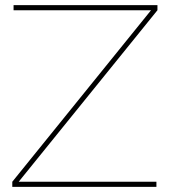

<svg xmlns="http://www.w3.org/2000/svg" viewBox="-20 -730 664 750"><path d="M28 0V-20L570 -690H33V-710H595V-690L53 -20H591V0Z"/></svg>

Font: Raleway
Style: Thin
Weight: 100
Designer: Matt McInerney, Pablo Impallari, Rodrigo Fuenzalida
Foundry: Matt McInerney, Pablo Impallari, Rodrigo Fuenzalida
Version: Version 3.000